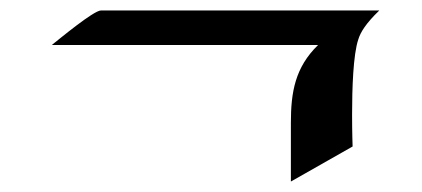

<svg xmlns="http://www.w3.org/2000/svg" viewBox="-20 -432 806 367"><path d="M173 -412C159 -412 93 -357 79 -346H588C544 -303 536 -256 536 -197C536 -160 536 -85 536 -85L654 -152C654 -152 653 -178 653 -213C653 -262 655 -328 665 -357C669 -370 679 -387 705 -412Z"/></svg>

Font: Eagle Lake
Style: Regular
Weight: 400
Designer: Astigmatic (AOETI)
Foundry: Astigmatic (AOETI)
Version: Version 1.000